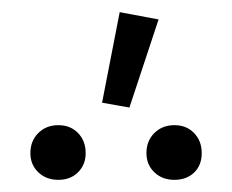

<svg xmlns="http://www.w3.org/2000/svg" viewBox="-20 -789 382 316"><path d="M148 -620 177 -769 241 -757 193 -612ZM30 -537Q30 -557 43 -570Q56 -583 76 -583Q96 -583 108.5 -570Q121 -557 121 -537Q121 -518 108.5 -505.5Q96 -493 76 -493Q56 -493 43 -505.5Q30 -518 30 -537ZM221 -537Q221 -557 234 -570Q247 -583 267 -583Q287 -583 299.5 -570Q312 -557 312 -537Q312 -517 299.5 -505Q287 -493 267 -493Q247 -493 234 -505.5Q221 -518 221 -537Z"/></svg>

Font: Ysabeau SC
Style: Regular
Weight: 400
Designer: Christian Thalmann (Catharsis Fonts)
Version: Version 0.003